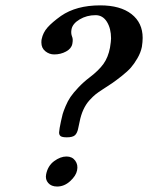

<svg xmlns="http://www.w3.org/2000/svg" viewBox="-20 -679 547 709"><path d="M244.1 -570.8Q241.2 -556.2 246.1 -543.9Q250.5 -534.7 247.1 -517.1Q243.7 -499.5 223.9 -488.8Q204.1 -478 180.2 -478Q162.1 -478 147.5 -489.7Q132.8 -501.5 132.8 -522Q132.8 -530.3 133.8 -534.2Q138.7 -558.6 155.5 -577.6Q172.4 -596.7 205.1 -620.1Q261.7 -659.2 350.1 -659.2Q424.3 -659.2 465.6 -627Q506.8 -594.7 506.8 -539.1Q506.8 -524.4 503.9 -505.9Q499.5 -484.4 487.5 -463.9Q475.6 -443.4 463.4 -429.4Q451.2 -415.5 429 -397.9Q406.7 -380.4 394.5 -372.1L357.9 -348.1Q342.8 -338.4 333 -330.6Q323.2 -322.8 310.3 -308.6Q297.4 -294.4 288.1 -274.4Q278.8 -254.4 273.9 -229L269 -206.1Q265.6 -188 257.1 -179.9Q248.5 -171.9 227.1 -171.9Q210.4 -171.9 204.3 -176Q198.2 -180.2 198.2 -189.9Q198.2 -194.3 200.2 -206.1L205.1 -231Q208.5 -247.6 211.4 -257.8Q214.4 -268.1 222.2 -286.9Q230 -305.7 240.2 -320.8Q250.5 -335.9 269 -355.5Q287.6 -375.5 312 -394Q344.7 -418.9 362.1 -443.1Q379.4 -467.3 386.2 -502.9Q390.1 -527.3 390.1 -537.1Q390.1 -573.7 374.8 -598.4Q359.4 -623 333 -623Q300.3 -623 274.2 -607.4Q248 -591.8 244.1 -570.8ZM225.6 -101.1Q246.6 -101.1 257.8 -85.7Q269 -70.3 264.6 -49.8Q260.7 -29.8 239 -10Q217.3 9.8 190.9 9.8Q169.4 9.8 158 -3.4Q146.5 -16.6 150.4 -35.6Q156.7 -66.9 179.9 -84Q203.1 -101.1 225.6 -101.1Z"/></svg>

Font: Linux Libertine G
Style: Bold Italic
Weight: 700
Italic angle: -11.5°
Designer: Philipp H. Poll
Foundry: Philipp H. Poll
Version: Version 4.1.0